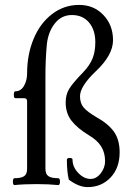

<svg xmlns="http://www.w3.org/2000/svg" viewBox="-20 -746 538 778"><path d="M39.1 3.9Q32.2 3.9 32.2 -9.8Q32.2 -23.9 39.1 -23.9Q65.9 -23.9 77.9 -32.2Q89.8 -40.5 89.8 -62V-335.9Q89.8 -348.1 77.1 -348.1H42Q36.1 -348.1 36.1 -361.8Q36.1 -376 42 -376Q64.5 -376 77.1 -397.9Q89.8 -419.9 89.8 -448.2Q89.8 -524.9 116 -588.1Q142.1 -651.4 190.7 -688.7Q239.3 -726.1 300.8 -726.1Q359.9 -726.1 398.9 -685.3Q438 -644.5 438 -583Q438 -522.5 367.2 -456.1Q304.2 -396 304.2 -356Q304.2 -327.1 319.6 -309.6Q335 -292 371.1 -271Q419.4 -244.1 442.1 -211.7Q464.8 -179.2 464.8 -128.9Q464.8 -65.4 428 -26.6Q391.1 12.2 335 12.2Q299.3 12.2 258.8 -18.1Q251 -50.3 251 -98.1Q251 -106 262.2 -106Q273.9 -106 273.9 -99.1Q273.9 -69.3 297.1 -45.2Q320.3 -21 347.2 -21Q370.6 -21 388.2 -43.7Q405.8 -66.4 405.8 -92.8Q405.8 -127 390.1 -152.3Q374.5 -177.7 339.8 -198.2Q294.4 -225.6 270.3 -256.1Q246.1 -286.6 246.1 -331.1Q246.1 -361.8 259.8 -385Q273.4 -408.2 317.9 -454.1Q344.2 -481.9 355.2 -509.5Q366.2 -537.1 366.2 -575.2Q366.2 -624.5 340.8 -654.8Q315.4 -685.1 271 -685.1Q229 -685.1 202.1 -650.9Q175.3 -616.7 169.9 -566.9Q164.1 -505.4 164.1 -439V-62Q164.1 -40.5 176.3 -32.2Q188.5 -23.9 215.8 -23.9Q223.1 -23.9 223.1 -9.8Q223.1 3.9 215.8 3.9Q177.7 0 127.9 0Q76.2 0 39.1 3.9Z"/></svg>

Font: Junicode SmCond
Style: Regular
Weight: 400
Width: 4
Designer: Peter S. Baker
Version: Version 2.206